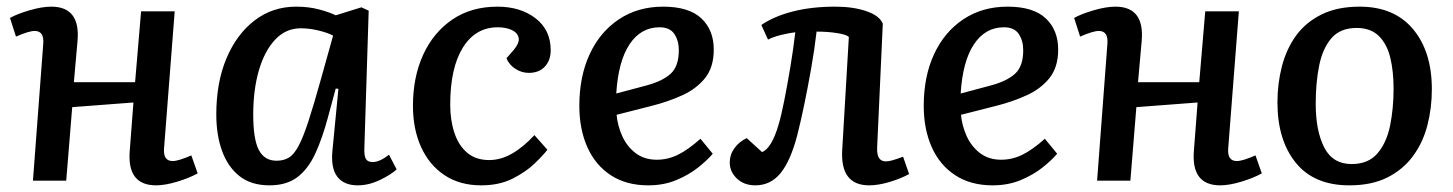

<svg xmlns="http://www.w3.org/2000/svg" viewBox="-20 -543 4368 577"><path d="M381 -235 197 -221 179 0H79L110 -412Q113 -450 84 -450Q67 -450 28 -433L10 -489Q31 -501 68.5 -512Q106 -523 134 -523Q222 -523 213 -420Q210 -389 207.5 -358Q205 -327 202 -296H386L404 -509H505L473 -97Q470 -59 499 -59Q516 -59 555 -76L574 -22Q549 -8 512.5 3Q476 14 449 14Q361 14 370 -91Z M1075 -99Q1074 -75 1079.5 -65.5Q1085 -56 1100 -56Q1121 -56 1149 -78L1172 -34Q1155 -18 1121.5 -2Q1088 14 1055 14Q1014 14 994 -11.5Q974 -37 979 -90L997 -276L989 -277L966 -192Q949 -128 927.5 -81.5Q906 -35 873.5 -10.5Q841 14 790 14Q735 14 700 -13.5Q665 -41 647.5 -89Q630 -137 630 -199Q630 -295 660.5 -367.5Q691 -440 745 -481.5Q799 -523 870 -523Q908 -523 939.5 -514.5Q971 -506 989 -497L1066 -521L1088 -511ZM811 -60Q832 -60 847.5 -69Q863 -78 877 -104Q891 -130 907 -179Q923 -228 945 -307L981 -436Q964 -445 936.5 -451.5Q909 -458 884 -458Q839 -458 807 -424Q775 -390 758 -331.5Q741 -273 741 -199Q741 -124 758 -92Q775 -60 811 -60Z M1475 -523Q1544 -523 1589.5 -488Q1635 -453 1635 -392Q1635 -362 1617.5 -343Q1600 -324 1569 -324Q1548 -324 1529 -336Q1510 -348 1502 -368L1524 -393Q1542 -415 1538.5 -430Q1535 -445 1517.5 -453Q1500 -461 1476 -461Q1409 -461 1371 -400Q1333 -339 1333 -228Q1333 -182 1345.5 -144Q1358 -106 1384 -84Q1410 -62 1450 -62Q1485 -62 1519 -81.5Q1553 -101 1586 -137L1625 -93Q1613 -77 1586.5 -51.5Q1560 -26 1520 -6Q1480 14 1426 14Q1362 14 1316 -16.5Q1270 -47 1245.5 -101Q1221 -155 1221 -225Q1221 -311 1251.5 -378Q1282 -445 1339 -484Q1396 -523 1475 -523Z M1973 -523Q2050 -523 2087.5 -488Q2125 -453 2125 -394Q2125 -341 2099 -308.5Q2073 -276 2030 -256.5Q1987 -237 1939 -225L1833 -198Q1836 -165 1850 -134Q1864 -103 1890 -83Q1916 -63 1954 -63Q1987 -63 2017.5 -78Q2048 -93 2085 -126L2122 -81Q2106 -62 2078.5 -40Q2051 -18 2013 -2Q1975 14 1928 14Q1862 14 1815.5 -16.5Q1769 -47 1745 -101Q1721 -155 1721 -225Q1721 -313 1752 -380Q1783 -447 1840 -485Q1897 -523 1973 -523ZM2020 -392Q2020 -421 2006.5 -441Q1993 -461 1962 -461Q1906 -461 1872 -410Q1838 -359 1832 -262L1922 -286Q1971 -299 1995.5 -321.5Q2020 -344 2020 -392Z M2268 -468Q2306 -494 2362.5 -508.5Q2419 -523 2490 -523Q2544 -523 2583.5 -509.5Q2623 -496 2633 -472L2616 -100Q2614 -58 2642 -58Q2650 -58 2661 -61Q2672 -64 2694 -72L2712 -20Q2689 -7 2654.5 3.5Q2620 14 2592 14Q2505 14 2511 -92L2531 -432Q2524 -439 2496 -443.5Q2468 -448 2434 -448Q2428 -396 2418 -339Q2408 -282 2397 -229Q2386 -176 2376 -137Q2356 -60 2326 -23Q2296 14 2250 14Q2216 14 2194.5 -6.5Q2173 -27 2173 -55Q2173 -78 2187 -97.5Q2201 -117 2224 -128L2270 -86Q2299 -97 2320 -169Q2328 -196 2337 -241.5Q2346 -287 2355 -340.5Q2364 -394 2370 -446Q2352 -444 2327.5 -438Q2303 -432 2288 -424Z M3008 -523Q3085 -523 3122.5 -488Q3160 -453 3160 -394Q3160 -341 3134 -308.5Q3108 -276 3065 -256.5Q3022 -237 2974 -225L2868 -198Q2871 -165 2885 -134Q2899 -103 2925 -83Q2951 -63 2989 -63Q3022 -63 3052.5 -78Q3083 -93 3120 -126L3157 -81Q3141 -62 3113.5 -40Q3086 -18 3048 -2Q3010 14 2963 14Q2897 14 2850.5 -16.5Q2804 -47 2780 -101Q2756 -155 2756 -225Q2756 -313 2787 -380Q2818 -447 2875 -485Q2932 -523 3008 -523ZM3055 -392Q3055 -421 3041.5 -441Q3028 -461 2997 -461Q2941 -461 2907 -410Q2873 -359 2867 -262L2957 -286Q3006 -299 3030.5 -321.5Q3055 -344 3055 -392Z M3579 -235 3395 -221 3377 0H3277L3308 -412Q3311 -450 3282 -450Q3265 -450 3226 -433L3208 -489Q3229 -501 3266.5 -512Q3304 -523 3332 -523Q3420 -523 3411 -420Q3408 -389 3405.5 -358Q3403 -327 3400 -296H3584L3602 -509H3703L3671 -97Q3668 -59 3697 -59Q3714 -59 3753 -76L3772 -22Q3747 -8 3710.5 3Q3674 14 3647 14Q3559 14 3568 -91Z M4035 14Q3929 14 3874 -54Q3819 -122 3819 -235Q3819 -292 3832.5 -344Q3846 -396 3875 -436Q3904 -476 3951.5 -499.5Q3999 -523 4066 -523Q4170 -523 4226.5 -455.5Q4283 -388 4283 -275Q4283 -218 4269.5 -166Q4256 -114 4226 -73.5Q4196 -33 4149 -9.5Q4102 14 4035 14ZM4042 -50Q4092 -50 4119.5 -82Q4147 -114 4157.5 -165.5Q4168 -217 4168 -276Q4168 -329 4158 -370Q4148 -411 4123.5 -435Q4099 -459 4057 -459Q4008 -459 3981.5 -428.5Q3955 -398 3944.5 -346.5Q3934 -295 3934 -231Q3934 -150 3959.5 -100Q3985 -50 4042 -50Z"/></svg>

Font: Literata 12pt Medium
Style: Italic
Weight: 500
Italic angle: -2°
Designer: Latin by Veronika Burian and Jose Scaglione. Greek by Irene Vlachou. Cyrillic by Vera Evstafieva
Foundry: TypeTogether
Version: Version 3.002